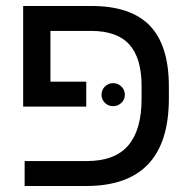

<svg xmlns="http://www.w3.org/2000/svg" viewBox="-20 -619 640 639"><path d="M451.2 -333Q451.2 -425.3 410.6 -470.7Q370.1 -516.1 283.2 -516.1H147.9V-347.2H267.1V-264.2H57.1V-599.1H284.2Q415.5 -599.1 478.8 -533.4Q542 -467.8 542 -331.1V-291Q542 0 267.1 0H62V-83H269Q362.3 -83 406.7 -134.8Q451.2 -186.5 451.2 -290ZM317.9 -303.2Q317.9 -320.3 329.3 -331.3Q340.8 -342.3 356.4 -342.3Q372.1 -342.3 383.8 -331.3Q395.5 -320.3 395.5 -303.2Q395.5 -287.6 383.8 -276.6Q372.1 -265.6 356.4 -265.6Q340.8 -265.6 329.3 -276.6Q317.9 -287.6 317.9 -303.2Z"/></svg>

Font: Cousine
Style: Regular
Weight: 400
Monospace: yes
Designer: Steve Matteson
Foundry: Ascender Corporation
Version: Version 1.20